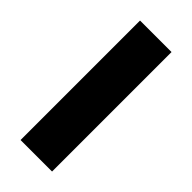

<svg xmlns="http://www.w3.org/2000/svg" viewBox="-186 -588 625 625"><g transform="rotate(45 127.0 -275.0)"><path d="M199 0H54V-550H199Z"/></g></svg>

Font: Noto Sans ExtraCondensed ExtraBold
Style: Regular
Weight: 800
Width: 2
Designer: Monotype Design Team
Foundry: Monotype Imaging Inc.
Version: Version 2.013; ttfautohint (v1.8.4.7-5d5b)